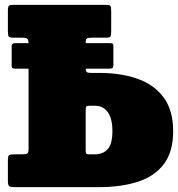

<svg xmlns="http://www.w3.org/2000/svg" viewBox="-20 -770 732 790"><path d="M69.5 -135Q87 -135 92.2 -138.2Q97.5 -141.5 97.5 -159V-487.5H44Q33 -487.5 30.5 -490.2Q28 -493 28 -502.5V-578.5Q28 -587 31.8 -589.8Q35.5 -592.5 45 -592.5H97.5Q97 -606.5 91.8 -610.8Q86.5 -615 68.5 -615H35.5Q20 -615 16.2 -619.5Q12.5 -624 12.5 -640V-727Q12.5 -743 17 -746.5Q21.5 -750 36.5 -750H414.5Q432 -750 434.8 -744.8Q437.5 -739.5 437.5 -722V-640Q437.5 -624.5 434.5 -619.8Q431.5 -615 415.5 -615H358.5Q341.5 -615 337 -611.5Q332.5 -608 332.5 -592.5H431Q441.5 -592.5 444 -590Q446.5 -587.5 446.5 -578.5V-504Q446.5 -495 444 -491.2Q441.5 -487.5 429.5 -487.5H332.5Q333 -477 337 -473.5Q341 -470 354.5 -470H387.5Q478 -470 546.8 -445.5Q615.5 -421 654 -368Q692.5 -315 692.5 -230Q692.5 -145 654 -94.5Q615.5 -44 546.8 -22Q478 0 387.5 0H40.5Q23.5 0 18 -4Q12.5 -8 12.5 -26V-111Q12.5 -128.5 17.5 -131.8Q22.5 -135 39.5 -135ZM351 -335Q337 -335 334.8 -331.2Q332.5 -327.5 332.5 -313V-157Q332.5 -144 333.8 -139.5Q335 -135 348 -135H370Q404.5 -135 423.5 -156.8Q442.5 -178.5 442.5 -230Q442.5 -282 423.5 -308.5Q404.5 -335 370 -335Z"/></svg>

Font: Besley* Narrow Fatface
Style: Regular
Weight: 900
Width: 4
Designer: Owen Earl
Foundry: indestructible type*
Version: Version 3.000; ttfautohint (v1.8.3)